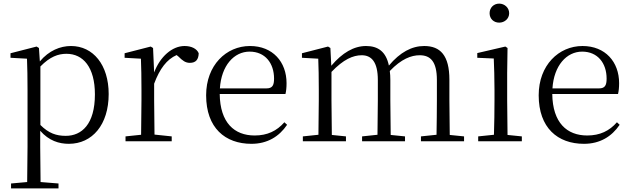

<svg xmlns="http://www.w3.org/2000/svg" viewBox="-20 -780 3485 1060"><path d="M360 14C489 14 580 -91 580 -261C580 -422 494 -526 372 -526C313 -526 250 -501 200 -441L195 -515L182 -523L38 -486V-461L129 -456C131 -406 132 -351 132 -282V30L130 225L41 233V260H303V233L204 225L202 30V-58C250 -3 306 14 360 14ZM203 -413C256 -467 301 -483 347 -483C439 -483 504 -409 504 -259C504 -94 431 -30 343 -30C291 -30 249 -44 203 -90Z M831 -318C862 -401 901 -452 955 -476L965 -468C988 -445 1004 -433 1028 -433C1062 -433 1076 -452 1077 -486C1067 -511 1037 -526 999 -526C931 -526 864 -468 831 -380L825 -515L812 -523L668 -486V-461L758 -456C760 -406 761 -354 761 -285V-227L759 -36L673 -27V0H928V-27L833 -37L831 -227Z M1368 14C1456 14 1521 -26 1565 -91L1550 -105C1508 -57 1456 -32 1386 -32C1274 -32 1195 -102 1193 -261H1556C1560 -277 1562 -297 1562 -321C1562 -438 1486 -526 1360 -526C1229 -526 1118 -420 1118 -254C1118 -74 1223 14 1368 14ZM1194 -292C1202 -418 1272 -495 1358 -495C1444 -495 1493 -431 1493 -346C1493 -309 1484 -292 1451 -292Z M2388 0H2542V-27L2463 -35L2461 -227V-340C2461 -474 2411 -526 2322 -526C2254 -526 2189 -492 2127 -418C2111 -495 2067 -526 2001 -526C1934 -526 1870 -489 1809 -417L1804 -515L1791 -523L1647 -486V-461L1737 -456C1739 -406 1740 -354 1740 -286V-227L1738 -36L1652 -27V0H1890V-27L1812 -35L1810 -227V-383C1876 -452 1929 -475 1977 -475C2031 -475 2066 -438 2066 -338V-227L2064 -36L1979 -27V0H2216V-27L2137 -35L2135 -227V-338C2135 -356 2134 -373 2132 -388C2196 -455 2251 -475 2297 -475C2356 -475 2392 -441 2392 -338V-227C2392 -172 2391 -91 2390 -36L2304 -27V0Z M2736 -655C2765 -655 2791 -676 2791 -707C2791 -738 2765 -760 2736 -760C2706 -760 2683 -738 2683 -707C2683 -676 2706 -655 2736 -655ZM2706 0H2861V-27L2782 -35L2780 -227V-378L2782 -515L2770 -523L2615 -487V-461L2706 -457C2708 -407 2710 -352 2710 -285V-227C2710 -173 2709 -91 2707 -36L2620 -27V0Z M3204 14C3292 14 3357 -26 3401 -91L3386 -105C3344 -57 3292 -32 3222 -32C3110 -32 3031 -102 3029 -261H3392C3396 -277 3398 -297 3398 -321C3398 -438 3322 -526 3196 -526C3065 -526 2954 -420 2954 -254C2954 -74 3059 14 3204 14ZM3030 -292C3038 -418 3108 -495 3194 -495C3280 -495 3329 -431 3329 -346C3329 -309 3320 -292 3287 -292Z"/></svg>

Font: Noto Serif SC Light
Style: Regular
Weight: 300
Designer: Ryoko NISHIZUKA 西塚涼子 (kana & ideographs); Frank Grießhammer (Latin, Greek & Cyrillic); Wenlong ZHANG 张文龙 (bopomofo); San
Foundry: Adobe
Version: Version 2.001;hotconv 1.1.0;makeotfexe 2.6.0